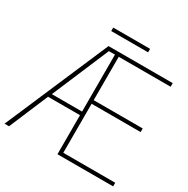

<svg xmlns="http://www.w3.org/2000/svg" viewBox="-183 -987 1128 1150"><g transform="rotate(30 381.0 -412.0)"><path d="M365 0V-270H144L30 0H-1L306 -714H750V-689H391V-389H730V-364H391V-25H750V0ZM365 -295V-689H323L156 -295ZM530 -800H275V-824H530Z"/></g></svg>

Font: Noto Sans UI Thin
Style: Regular
Weight: 250
Designer: Monotype Design Team
Foundry: Monotype Imaging Inc.
Version: Version 1.001